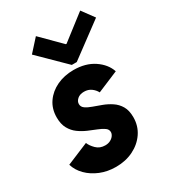

<svg xmlns="http://www.w3.org/2000/svg" viewBox="-191 -879 879 986"><g transform="rotate(-30 248.5 -386.0)"><path d="M203.1 7.8Q152.8 7.8 110.6 -9.5Q68.4 -26.9 39.3 -56.2Q10.3 -85.4 -0.5 -122.1L129.4 -176.3Q137.2 -156.2 157.7 -136Q178.2 -115.7 210 -115.7Q227.5 -115.7 240.7 -122.6Q253.9 -129.4 261.2 -139.9Q268.6 -150.4 268.6 -161.1Q268.6 -176.8 253.9 -187.3Q239.3 -197.8 216.1 -206.8Q192.9 -215.8 166.7 -227.1Q140.6 -238.3 117.4 -255.1Q94.2 -272 79.6 -298.3Q64.9 -324.7 64.9 -364.3Q64.9 -415.5 91.3 -453.4Q117.7 -491.2 162.1 -512Q206.5 -532.7 260.7 -532.7Q332 -532.7 381.1 -499.8Q430.2 -466.8 446.3 -418.5L320.8 -365.7Q311.5 -383.8 293.9 -396.5Q276.4 -409.2 252 -409.2Q227.1 -409.2 212.4 -396.2Q197.8 -383.3 197.8 -367.2Q197.8 -350.1 212.9 -339.6Q228 -329.1 251.7 -320.8Q275.4 -312.5 302 -302.5Q328.6 -292.5 352.5 -276.6Q376.5 -260.7 391.6 -235.1Q406.7 -209.5 406.7 -169.4Q406.7 -117.7 379.4 -77.6Q352.1 -37.6 306.2 -14.9Q260.3 7.8 203.1 7.8ZM267.1 -559.6 116.2 -708 181.2 -779.8 293.9 -667H297.9L443.8 -779.8L496.6 -708L296.4 -559.6Z"/></g></svg>

Font: Reddit Sans ExtraBold
Style: Italic
Weight: 800
Italic angle: -11.25°
Designer: Stephen Hutchings
Version: Version 1.013